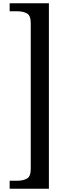

<svg xmlns="http://www.w3.org/2000/svg" viewBox="-20 -793 396 1174"><path d="M279 -773V361H39V312H86Q120 312 144 299.5Q168 287 168 240V-652Q168 -699 144 -711.5Q120 -724 86 -724H39V-773Z"/></svg>

Font: Noto Serif Telugu SemiBold
Style: Regular
Weight: 600
Designer: Jelle Bosma - Monotype Design Team
Foundry: Monotype Imaging Inc.
Version: Version 2.005; ttfautohint (v1.8.4.7-5d5b)